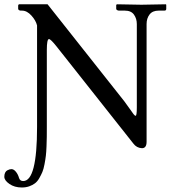

<svg xmlns="http://www.w3.org/2000/svg" viewBox="-64 -666 780 873"><path d="M104.5 -88.4V-550.3Q99.1 -572.8 78.9 -595.2Q58.6 -617.7 36.1 -617.7H30.8Q26.4 -617.7 22.5 -619.9Q18.6 -622.1 18.6 -626V-641.6L21.5 -646.5H152.3L501.5 -205.1Q512.2 -190.9 524.7 -172.9Q537.1 -154.8 543 -147.2Q548.8 -139.6 552.7 -139.6Q558.1 -139.6 558.1 -177.7V-556.6Q558.1 -581.1 545.2 -599.4Q532.2 -617.7 503.9 -617.7H477.5Q473.1 -617.7 468.8 -619.9Q464.4 -622.1 464.4 -626V-644.5L469.2 -646.5Q543.5 -644.5 579.1 -644.5L689.9 -646.5L691.9 -644.5V-626Q691.9 -617.7 683.6 -617.7H657.2Q629.4 -617.7 616 -600.1Q602.5 -582.5 602.5 -556.6V-21.5Q602.5 7.8 581.5 7.8Q557.1 6.8 542 -13.7L192.9 -455.1Q166.5 -488.3 158.7 -488.3Q148.9 -488.3 148.9 -439V-88.9Q148.9 -60.5 148.7 -43.9Q148.4 -27.3 147.5 -0.7Q146.5 25.9 144.5 42.2Q142.6 58.6 138.4 80.6Q134.3 102.5 128.7 116Q123 129.4 114.5 144.3Q106 159.2 95 167.5Q84 175.8 68.8 181.2Q53.7 186.5 35.2 186.5Q2 186.5 -21.2 170.4Q-44.4 154.3 -44.4 137.7Q-44.4 127 -40.8 119.4Q-37.1 111.8 -31 108.6Q-24.9 105.5 -20.5 104.2Q-16.1 103 -11.7 103Q-1.5 103 8.3 115Q18.1 127 22.5 143.1Q26.9 157.2 41.5 157.2Q104.5 157.2 104.5 -88.4Z"/></svg>

Font: Libertinage
Style: b
Weight: 400
Designer: OSP
Foundry: OSP
Version: Version 1.0; 2008; OFL relea